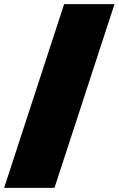

<svg xmlns="http://www.w3.org/2000/svg" viewBox="-34 -810 577 934"><path d="M523 -790 231 104H-14L278 -790Z"/></svg>

Font: Hepta Slab Black
Style: Regular
Weight: 900
Designer: Michael LaGattuta
Foundry: Michael LaGattuta
Version: Version 1.102